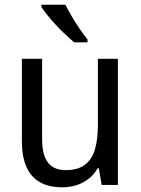

<svg xmlns="http://www.w3.org/2000/svg" viewBox="-20 -786 599 816"><path d="M481 -536V0H412L400 -71H395Q380 -44 356.5 -26Q333 -8 305 1Q277 10 245 10Q187 10 149 -12Q111 -34 92 -77.5Q73 -121 73 -186V-536H159V-195Q159 -128 183.5 -95.5Q208 -63 259 -63Q310 -63 340 -85Q370 -107 383 -149.5Q396 -192 396 -255V-536ZM258 -766Q269 -744 285 -716.5Q301 -689 319 -663Q337 -637 352 -618V-606H295Q279 -620 258.5 -639Q238 -658 218 -679.5Q198 -701 181.5 -721.5Q165 -742 156 -756V-766Z"/></svg>

Font: Noto Sans Thai SemiCondensed
Style: Regular
Weight: 400
Width: 4
Designer: Monotype Design Team
Foundry: Monotype Imaging Inc.
Version: Version 2.001